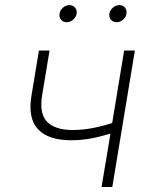

<svg xmlns="http://www.w3.org/2000/svg" viewBox="-20 -748 604 768"><path d="M264.6 -187Q173.8 -187 132.3 -230.7Q90.8 -274.4 106 -366.2L135.7 -545.9H178.2L148.4 -366.2Q136.7 -293 168.7 -260.5Q200.7 -228 270.5 -228Q309.6 -228 348.6 -235.4Q387.7 -242.7 428.7 -255.9L476.6 -545.9H519.5L429.2 0H386.2L421.9 -213.9Q376 -199.7 339.4 -193.4Q302.7 -187 264.6 -187ZM246.6 -659.2Q232.4 -659.2 224.1 -669.2Q215.8 -679.2 218.3 -693.4Q220.2 -707.5 231.9 -717.5Q243.7 -727.5 257.8 -727.5Q272 -727.5 280.3 -717.5Q288.6 -707.5 286.6 -693.4Q284.2 -679.2 272.5 -669.2Q260.7 -659.2 246.6 -659.2ZM446.3 -659.2Q432.1 -659.2 423.8 -669.2Q415.5 -679.2 417.5 -693.4Q419.9 -707.5 431.6 -717.5Q443.4 -727.5 457.5 -727.5Q471.7 -727.5 480 -717.5Q488.3 -707.5 485.8 -693.4Q483.9 -679.2 472.2 -669.2Q460.4 -659.2 446.3 -659.2Z"/></svg>

Font: Inter Extra Light
Style: Italic
Weight: 200
Italic angle: -9.39999°
Designer: Rasmus Andersson
Foundry: rsms
Version: Version 4.000;git-3c8e0fc